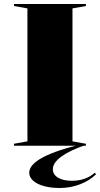

<svg xmlns="http://www.w3.org/2000/svg" viewBox="-20 -728 500 959"><path d="M409 -708V-698L342 -686V-22L409 -10V0H50V-10L117 -22V-686L50 -698V-708ZM408 -4Q329 23 286.5 54Q244 85 244 117Q244 144 270 159.5Q296 175 339 175Q373 175 402 165Q431 155 453 135L460 142Q428 174 380 192.5Q332 211 278 211Q234 211 199.5 201.5Q165 192 145.5 174.5Q126 157 126 135Q126 94 195 57.5Q264 21 399 -10Z"/></svg>

Font: Kalnia SemiExpanded Medium
Style: Regular
Weight: 500
Width: 6
Designer: Frida Medrano
Foundry: Frida Medrano
Version: Version 1.105